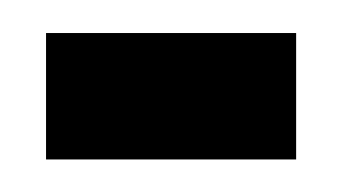

<svg xmlns="http://www.w3.org/2000/svg" viewBox="-20 -325 210 118"><path d="M8.3 -304.7H162V-227H8.3Z"/></svg>

Font: Bricolage Grotesque 96pt Condensed ExBd
Style: Regular
Weight: 800
Width: 3
Designer: Mathieu Triay
Foundry: Atelier Triay
Version: Version 1.001;Glyphs 3.2 (3207)